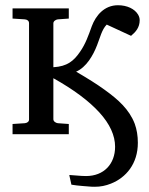

<svg xmlns="http://www.w3.org/2000/svg" viewBox="-20 -514 569 734"><path d="M245 156 253 192C266 194 280 196 295 197L320 199C328 200 336 200 343 200C364 200 384 196 404 188C462 165 507 112 507 32C507 5 503 -19 495 -41C474 -96 431 -134 381 -170C351 -192 314 -215 271 -240C310 -257 336 -302 351 -341C362 -368 369 -401 388 -420L481 -377C499 -392 514 -409 514 -437C514 -444 512 -451 508 -458C495 -480 466 -494 431 -494C378 -494 346 -454 331 -414C318 -378 307 -346 286 -316C262 -281 237 -260 184 -257V-425C184 -433 193 -439 201 -440L243 -443V-482H28V-443L75 -440C85 -439 91 -434 91 -425V-57C91 -49 84 -44 75 -43L28 -40V-1H243V-40L201 -43C193 -44 184 -50 184 -58V-215C261 -172 320 -128 360 -84C400 -40 420 4 420 47C420 113 377 159 309 159C286 159 268 156 246 155Z"/></svg>

Font: Veleka
Style: Regular
Weight: 400
Designer: Stefan Peev, Context Ltd, 2016; SIL International, 1997-2014.
Foundry: Stefan Peev, Context Ltd, 2016
Version: Version 1.000